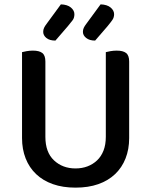

<svg xmlns="http://www.w3.org/2000/svg" viewBox="-20 -846 693 880"><path d="M572 -213Q572 -162 555.5 -120Q539 -78 507.5 -48Q476 -18 430.5 -2Q385 14 326 14Q268 14 222.5 -2Q177 -18 145.5 -48Q114 -78 97.5 -120Q81 -162 81 -213V-607Q88 -609 102 -611.5Q116 -614 131 -614Q160 -614 174 -603Q188 -592 188 -564V-219Q188 -148 227.5 -111Q267 -74 326 -74Q356 -74 381 -83.5Q406 -93 425 -111Q444 -129 454.5 -156Q465 -183 465 -219V-607Q472 -609 486 -611.5Q500 -614 515 -614Q544 -614 558 -603Q572 -592 572 -564ZM259 -826Q289 -825 305 -811.5Q321 -798 321 -781Q321 -764 313 -753.5Q305 -743 291 -726L234 -660Q207 -660 192.5 -672Q178 -684 178 -700Q178 -710 182 -718.5Q186 -727 193 -736ZM441 -826Q471 -825 487 -811.5Q503 -798 503 -781Q503 -766 495 -754.5Q487 -743 473 -726L416 -660Q390 -660 375 -672Q360 -684 360 -700Q360 -710 364 -718.5Q368 -727 375 -736Z"/></svg>

Font: Baloo 2 Latin Medium
Style: Regular
Weight: 500
Designer: Sarang Kulkarni and Ek Type
Foundry: Ek Type
Version: Version 1.001